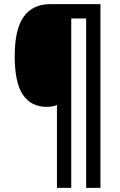

<svg xmlns="http://www.w3.org/2000/svg" viewBox="-20 -780 581 927"><path d="M465 127H396V-691H324V127H255V-273Q234 -264 206 -264Q130 -264 90.5 -322.5Q51 -381 51 -509Q51 -639 94.5 -699.5Q138 -760 223 -760H465Z"/></svg>

Font: Noto Sans Hebrew Condensed SemiBold
Style: Regular
Weight: 600
Width: 3
Designer: Monotype Design Team
Foundry: Monotype Imaging Inc.
Version: Version 2.004; ttfautohint (v1.8.4.7-5d5b)